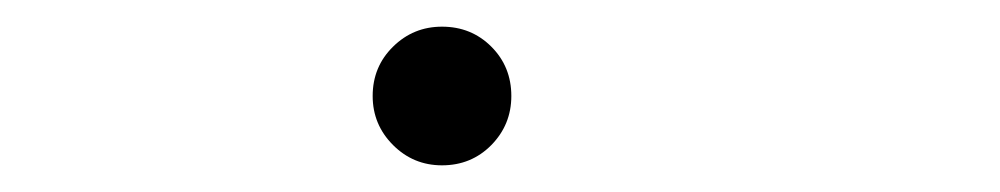

<svg xmlns="http://www.w3.org/2000/svg" viewBox="-20 -371 750 144"><path d="M311.5 -247Q290 -247 274.8 -262.2Q259.5 -277.5 259.5 -299Q259.5 -321 274.8 -336Q290 -351 311.5 -351Q333.5 -351 348.5 -336Q363.5 -321 363.5 -299Q363.5 -277.5 348.5 -262.2Q333.5 -247 311.5 -247Z"/></svg>

Font: League Mono Thin
Style: Regular
Weight: 100
Width: 6
Designer: Tyler Finck
Foundry: The League of Moveable Type / Tyler Finck
Version: Version 2.300;RELEASE